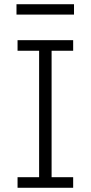

<svg xmlns="http://www.w3.org/2000/svg" viewBox="-20 -888 429 908"><path d="M326 0H63V-50H165V-648H63V-698H326V-648H224V-50H326ZM58 -819V-868H330V-819Z"/></svg>

Font: IBM Plex Sans Light
Style: Regular
Weight: 300
Designer: Mike Abbink, Paul van der Laan, Pieter van Rosmalen
Foundry: Bold Monday
Version: Version 3.201